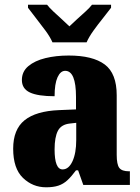

<svg xmlns="http://www.w3.org/2000/svg" viewBox="-20 -786 594 816"><path d="M176 10Q119 10 77.5 -30Q36 -70 36 -154Q36 -236 84.5 -275Q133 -314 231 -318L303 -321V-374Q303 -485 257 -485Q237 -485 224.5 -457.5Q212 -430 212 -377Q141 -377 107 -393Q73 -409 73 -446Q73 -482 100.5 -505Q128 -528 173 -539Q218 -550 272 -550Q374 -550 425 -512Q476 -474 476 -381V-128Q476 -87 487 -72.5Q498 -58 528 -58H532V0H334L312 -62H303Q283 -35 266 -19.5Q249 -4 228 3Q207 10 176 10ZM246 -66Q272 -66 288 -100.5Q304 -135 304 -191V-264L277 -261Q240 -257 226 -230Q212 -203 212 -151Q212 -66 246 -66ZM203 -606Q193 -629 173.5 -655.5Q154 -682 133.5 -708Q113 -734 99 -753V-766H180Q189 -754 206.5 -737.5Q224 -721 243 -704Q262 -687 275 -674Q288 -687 307 -704Q326 -721 344 -737.5Q362 -754 371 -766H452V-753Q438 -734 417 -708Q396 -682 377 -655.5Q358 -629 348 -606Z"/></svg>

Font: Noto Serif Condensed Black
Style: Regular
Weight: 900
Width: 3
Designer: Monotype Design Team
Foundry: Monotype Imaging Inc.
Version: Version 2.015; ttfautohint (v1.8.4.7-5d5b)